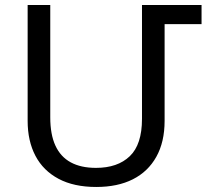

<svg xmlns="http://www.w3.org/2000/svg" viewBox="-20 -734 844 764"><path d="M363 10Q274 10 213 -22.5Q152 -55 121 -114Q90 -173 90 -253V-714H180V-267Q180 -199 200.5 -154.5Q221 -110 261.5 -88Q302 -66 362 -66Q448 -66 496.5 -112.5Q545 -159 545 -261V-714H782V-638H635V-253Q635 -169 602 -110Q569 -51 508.5 -20.5Q448 10 363 10Z"/></svg>

Font: Noto Sans Armenian
Style: Regular
Weight: 400
Designer: Monotype Design Team
Foundry: Monotype Imaging Inc.
Version: Version 2.007